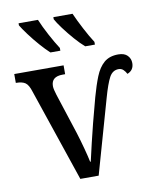

<svg xmlns="http://www.w3.org/2000/svg" viewBox="-85 -832 727 897"><g transform="rotate(-10 278.0 -383.0)"><path d="M74 -440Q64 -473 49 -483.5Q34 -494 4 -494V-536H238V-494H226Q172 -494 172 -449Q172 -441 174.5 -430.5Q177 -420 181 -407L244 -213Q255 -178 266 -137Q277 -96 282 -71H285Q295 -115 304.5 -155.5Q314 -196 326.5 -245Q339 -294 358 -364Q373 -418 389 -458Q405 -498 430.5 -520Q456 -542 498 -542Q527 -542 541.5 -527Q556 -512 556 -491Q556 -457 525 -445Q519 -457 510 -465.5Q501 -474 488 -474Q459 -474 443.5 -445Q428 -416 410 -352L310 0H223ZM353 -606Q332 -624 307 -652.5Q282 -681 260.5 -710Q239 -739 230 -756V-766H321Q336 -732 358 -690Q380 -648 399 -619V-606ZM188 -606Q168 -624 143 -652.5Q118 -681 96.5 -710Q75 -739 65 -756V-766H157Q171 -732 193.5 -690Q216 -648 235 -619V-606Z"/></g></svg>

Font: Noto Serif SemiCondensed
Style: Regular
Weight: 400
Width: 4
Designer: Monotype Design Team
Foundry: Monotype Imaging Inc.
Version: Version 2.013